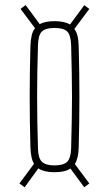

<svg xmlns="http://www.w3.org/2000/svg" viewBox="-20 -790 440 776"><path d="M79.5 -33 58.5 -48.5 117.5 -128Q110.5 -139.5 107.2 -155.8Q104 -172 103 -193Q101.5 -243.5 100.8 -295.2Q100 -347 100 -398.8Q100 -450.5 100.8 -502.2Q101.5 -554 103 -604.5Q104 -628.5 108 -646.2Q112 -664 121.5 -676L63 -754L83.5 -769.5L140.5 -692.5Q163 -704.5 200.5 -704.5Q240 -704.5 263 -691L320.5 -769L341 -754L280.5 -673Q289 -662 293.2 -644.8Q297.5 -627.5 298 -604.5Q299.5 -554 300.2 -502.2Q301 -450.5 301 -398.8Q301 -347 300.2 -295.2Q299.5 -243.5 298 -193Q297.5 -172 293.8 -155.8Q290 -139.5 282.5 -127L341 -48.5L320.5 -33L264.5 -109Q244.5 -94 200.5 -94Q157.5 -94 135 -109.5ZM200.5 -121.5Q236 -121.5 251 -135.8Q266 -150 267.5 -189.5Q269 -251 270 -301.2Q271 -351.5 271 -398.8Q271 -446 270 -496.5Q269 -547 267.5 -608Q266 -648.5 251.5 -662.8Q237 -677 200.5 -677Q164.5 -677 149.5 -662.8Q134.5 -648.5 133.5 -608Q131.5 -547 130.8 -496.5Q130 -446 130 -398.8Q130 -351.5 130.8 -301.2Q131.5 -251 133.5 -189.5Q134.5 -150 149.8 -135.8Q165 -121.5 200.5 -121.5Z"/></svg>

Font: Big Shoulders Display ExtraLight
Style: Regular
Weight: 250
Designer: Patric King
Foundry: XO Type Co
Version: Version 2.002